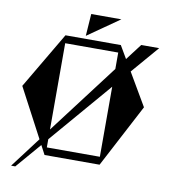

<svg xmlns="http://www.w3.org/2000/svg" viewBox="-107 -1027 1091 1223"><g transform="rotate(10 438.5 -416.0)"><path d="M383 -936H578L373 -793ZM847 -797 694 -619 817 -409 602 0H246L215 -59L75 104H48L197 -93L30 -409L245 -774H603L651 -692L731 -797ZM252 -724V-166L595 -618V-724ZM595 -50V-503L252 -103V-50Z"/></g></svg>

Font: Chokokutai
Style: Regular
Weight: 400
Designer: 108号,108go
Foundry: Font Zone 108
Version: Version 1.000; ttfautohint (v1.8.3)